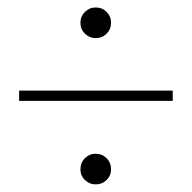

<svg xmlns="http://www.w3.org/2000/svg" viewBox="-20 -561 514 514"><path d="M236.3 -459Q219.2 -459 207.3 -470.9Q195.3 -482.9 195.3 -500Q195.3 -517.1 207.3 -529.1Q219.2 -541 236.3 -541Q253.4 -541 265.4 -529.1Q277.3 -517.1 277.3 -500Q277.3 -482.9 265.4 -470.9Q253.4 -459 236.3 -459ZM236.3 -67.4Q219.2 -67.4 207.3 -79.1Q195.3 -90.8 195.3 -107.4Q195.3 -125.5 207.3 -137.5Q219.2 -149.4 236.3 -149.4Q253.4 -149.4 265.4 -137.5Q277.3 -125.5 277.3 -107.4Q277.3 -90.8 265.4 -79.1Q253.4 -67.4 236.3 -67.4ZM31.2 -291V-318.4H442.4V-291Z"/></svg>

Font: Reddit Sans ExtraLight
Style: Regular
Weight: 250
Designer: Stephen Hutchings
Foundry: Reddit
Version: Version 1.014